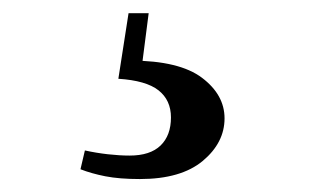

<svg xmlns="http://www.w3.org/2000/svg" viewBox="-20 -24 487 292"><path d="M160 95.8 175.5 -3.9H206.1L195.1 81.7L179.2 68.1Q252.9 68.4 287.2 94.3Q321.5 120.2 321.5 156Q321.5 193 288.4 220.7Q255.3 248.3 192.8 248.3Q161.6 248.3 140.2 244.1Q118.9 239.9 102.4 233.4L109.1 204.8Q126.3 208.6 144.1 210.6Q161.9 212.6 177.1 212.6Q208.4 212.6 224.2 197.3Q240 182 240 154.6Q240 128.3 221.1 113.4Q202.2 98.5 160 95.8Z"/></svg>

Font: Noto Serif JP
Style: Regular
Weight: 200
Designer: Ryoko NISHIZUKA 西塚涼子 (kana & ideographs); Frank Grießhammer (Latin, Greek & Cyrillic); Wenlong ZHANG 张文龙 (bopomofo); San
Foundry: Adobe
Version: Version 2.001;hotconv 1.1.0;makeotfexe 2.6.0